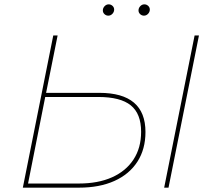

<svg xmlns="http://www.w3.org/2000/svg" viewBox="-20 -863 984 883"><path d="M437 -436Q649 -436 649 -256Q649 -177 612 -119.5Q575 -62 506.5 -31Q438 0 343 0H85L225 -700H245L192 -436ZM343 -19Q431 -19 495 -47.5Q559 -76 594 -129.5Q629 -183 629 -257Q629 -340 581.5 -378.5Q534 -417 432 -417H188L109 -19ZM735 0 875 -700H895L755 0ZM478 -791Q468 -791 460.5 -798Q453 -805 453 -815Q453 -826 461 -834.5Q469 -843 480 -843Q490 -843 497.5 -836Q505 -829 505 -819Q505 -808 497 -799.5Q489 -791 478 -791ZM642 -791Q632 -791 624.5 -798Q617 -805 617 -815Q617 -826 625 -834.5Q633 -843 644 -843Q654 -843 661.5 -836Q669 -829 669 -819Q669 -808 661 -799.5Q653 -791 642 -791Z"/></svg>

Font: Montserrat Thin
Style: Italic
Weight: 100
Italic angle: -11.3°
Designer: Julieta Ulanovsky
Foundry: Julieta Ulanovsky
Version: Version 9.000; ttfautohint (v1.8.4.7-5d5b)